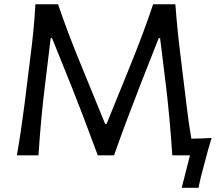

<svg xmlns="http://www.w3.org/2000/svg" viewBox="-20 -733 1039 906"><path d="M882.8 -78.6Q940.9 -79.6 978.5 -82Q960.9 -25.4 944.3 40Q925.8 105 917 153.3H837.4L876.5 0H793Q780.8 -185.1 761.7 -339.8L735.4 -553.2H729L638.7 -323.7Q570.8 -149.4 518.1 0H441.4Q359.4 -221.7 318.8 -321.8L225.6 -553.2H219.2L193.4 -340.3Q172.9 -177.7 161.6 0H59.6Q78.6 -106.9 95.2 -237.3L124.5 -472.7Q141.1 -601.1 147 -712.9H253.9Q301.8 -572.3 362.8 -425.3L476.1 -148.4H482.9L595.2 -424.8Q662.1 -590.3 702.6 -712.9H807.6Q816.4 -591.8 831.5 -473.1L860.4 -235.4Q869.6 -157.2 882.8 -78.6Z"/></svg>

Font: Commissioner Flair
Style: Regular
Weight: 400
Designer: Kostas Bartsokas
Foundry: Kostas Bartsokas
Version: Version 1.000